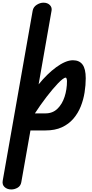

<svg xmlns="http://www.w3.org/2000/svg" viewBox="-125 -998 706 1469"><path d="M-38.5 451.5Q-70 451.5 -90 433.2Q-110 415 -104 383L125 -916.5Q130.5 -945 156 -961.2Q181.5 -977.5 207.5 -977.5Q238.5 -977.5 256.2 -959.5Q274 -941.5 269.5 -916.5L170.5 -352.5Q202 -391.5 236.2 -425Q270.5 -458.5 305 -483.8Q339.5 -509 372 -523Q404.5 -537 433 -537Q482 -537 506.5 -504Q531 -471 531 -399.5Q531 -347 522.2 -291.2Q513.5 -235.5 492.8 -183.5Q472 -131.5 436.5 -90Q401 -48.5 348.5 -24.2Q296 0 223 0H108L38 396Q33 424.5 10 438Q-13 451.5 -38.5 451.5ZM142 -130.5H223Q277.5 -130.5 314 -165.5Q350.5 -200.5 369 -257Q387.5 -313.5 387.5 -378Q387.5 -382 386.5 -388Q385.5 -394 383.5 -399Q381.5 -404 377.5 -404Q369 -404 353.8 -392.5Q338.5 -381 318.8 -360.5Q299 -340 276.5 -313.2Q254 -286.5 230.5 -256Q207 -225.5 184.5 -193.5Q162 -161.5 142 -130.5Z"/></svg>

Font: Edu QLD Hand
Style: Regular
Weight: 400
Designer: Tina and Corey Anderson, Eben Sorkin
Foundry: Sorkin Type Co.
Version: Version 2.000